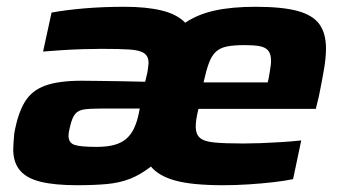

<svg xmlns="http://www.w3.org/2000/svg" viewBox="-20 -538 1010 566"><path d="M207 8Q142 8 100.5 -2Q59 -12 39 -35.5Q19 -59 19 -98Q19 -107 20 -119.5Q21 -132 22 -144Q32 -202 52.5 -236.5Q73 -271 113 -285.5Q153 -300 221 -300Q236 -300 268 -299.5Q300 -299 338.5 -298.5Q377 -298 408 -297L412 -314Q415 -325 416 -334.5Q417 -344 418 -352Q418 -372 405 -381Q392 -390 362.5 -392Q333 -394 280 -394Q255 -394 223 -393Q191 -392 160.5 -390Q130 -388 107 -386L132 -501Q177 -509 231 -513.5Q285 -518 347 -518Q412 -518 457 -507Q502 -496 526 -471Q563 -496 613.5 -507Q664 -518 733 -518Q813 -518 858 -505.5Q903 -493 922 -466Q941 -439 941 -395Q941 -368 935 -333Q929 -298 920 -254L911 -217H565Q561 -201 559 -188Q557 -175 557 -164Q557 -143 569 -132Q581 -121 611.5 -118Q642 -115 697 -115Q719 -115 748 -116Q777 -117 808.5 -119Q840 -121 868 -124L844 -10Q821 -5 786.5 -1Q752 3 713.5 5.5Q675 8 638 8Q547 8 497.5 -5.5Q448 -19 425 -47Q394 -23 363.5 -11Q333 1 295.5 4.5Q258 8 207 8ZM264 -105Q296 -105 317.5 -111Q339 -117 353 -129.5Q367 -142 375.5 -160.5Q384 -179 389 -203L392 -218H278Q246 -218 228.5 -215.5Q211 -213 202 -202.5Q193 -192 187 -167Q185 -160 183.5 -151.5Q182 -143 182 -138Q182 -117 199.5 -111Q217 -105 264 -105ZM580 -295H769L772 -307Q774 -319 775.5 -328Q777 -337 778 -344.5Q779 -352 779 -359Q779 -379 770.5 -389Q762 -399 745 -402Q728 -405 701 -405Q669 -405 649 -401Q629 -397 616.5 -385.5Q604 -374 596 -352.5Q588 -331 580 -295Z"/></svg>

Font: Saira Thin Expanded
Style: Bold Italic
Weight: 700
Width: 7
Italic angle: -12°
Version: Version 1.101